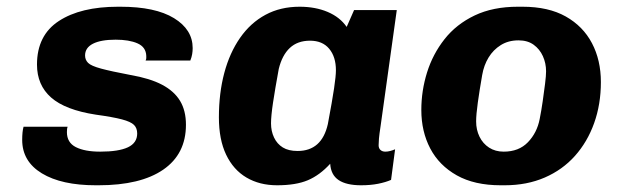

<svg xmlns="http://www.w3.org/2000/svg" viewBox="-20 -541 1840 571"><path d="M265 10Q163 10 104.5 -25.5Q46 -61 46 -125Q46 -137 47 -147Q48 -157 50 -164H181Q180 -161 179.5 -158Q179 -155 179 -148Q179 -117 205.5 -103.5Q232 -90 278 -90Q333 -90 360.5 -103Q388 -116 388 -144Q388 -160 378.5 -169.5Q369 -179 342.5 -186Q316 -193 265 -200Q174 -214 132 -251Q90 -288 90 -349Q90 -436 155 -478.5Q220 -521 331 -521H338Q442 -521 497.5 -487Q553 -453 553 -398Q553 -389 551.5 -380Q550 -371 546 -361H413Q415 -365 415 -368Q415 -371 415 -375Q414 -401 389 -412Q364 -423 324 -423Q280 -423 256.5 -411Q233 -399 233 -376Q233 -363 242 -354Q251 -345 280.5 -337Q310 -329 368 -318Q426 -308 462 -289Q498 -270 515.5 -241Q533 -212 533 -170Q533 -83 465.5 -36.5Q398 10 273 10Z M804 10Q752 10 713 -13Q674 -36 652.5 -81Q631 -126 631 -192Q631 -264 647 -324Q663 -384 694 -428.5Q725 -473 769.5 -497Q814 -521 871 -521Q918 -521 954.5 -505.5Q991 -490 1011 -461L1033 -511H1160L1112 -167Q1108 -141 1107 -129Q1106 -117 1106 -109Q1106 -100 1111.5 -95Q1117 -90 1126 -90Q1133 -90 1140.5 -92Q1148 -94 1155 -97L1143 -6Q1127 1 1104.5 5.5Q1082 10 1054 10Q1010 10 987 -5.5Q964 -21 962 -54Q931 -20 895.5 -5Q860 10 804 10ZM865 -92Q901 -92 923.5 -112Q946 -132 955 -172Q968 -241 973.5 -278Q979 -315 979 -332Q979 -372 959 -396Q939 -420 902 -420Q865 -420 842 -398.5Q819 -377 809 -336Q798 -276 792 -236Q786 -196 786 -174Q786 -151 795 -132Q804 -113 821 -102.5Q838 -92 865 -92Z M1469 10Q1391 10 1338.5 -19.5Q1286 -49 1259.5 -99.5Q1233 -150 1233 -214Q1233 -271 1250 -325.5Q1267 -380 1302 -424.5Q1337 -469 1391.5 -495Q1446 -521 1520 -521H1534Q1611 -521 1662.5 -492Q1714 -463 1740.5 -412.5Q1767 -362 1767 -297Q1767 -231 1747 -175Q1727 -119 1690 -77.5Q1653 -36 1600 -13Q1547 10 1481 10ZM1478 -90Q1523 -90 1550 -118Q1577 -146 1585 -187Q1590 -212 1594 -240Q1598 -268 1601 -292Q1604 -316 1604 -329Q1604 -353 1594.5 -374Q1585 -395 1567 -408Q1549 -421 1522 -421Q1492 -421 1469.5 -407Q1447 -393 1433 -370Q1419 -347 1414 -318Q1406 -272 1401 -236Q1396 -200 1396 -180Q1396 -155 1406 -134.5Q1416 -114 1434.5 -102Q1453 -90 1478 -90Z"/></svg>

Font: Chivo Mono
Style: Bold Italic
Weight: 700
Italic angle: -8.05°
Monospace: yes
Version: Version 1.008